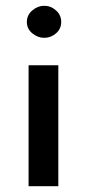

<svg xmlns="http://www.w3.org/2000/svg" viewBox="-20 -645 300 665"><path d="M79 -419H182V0H79ZM73 -569Q73 -593 92 -609Q111 -625 133 -625Q156 -625 174 -609Q192 -593 192 -569Q192 -545 174 -529.5Q156 -514 133 -514Q111 -514 92 -529.5Q73 -545 73 -569Z"/></svg>

Font: Josefin Sans Thin Medium
Style: Regular
Weight: 500
Version: Version 2.000